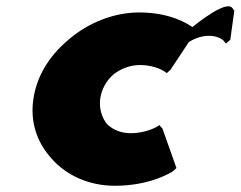

<svg xmlns="http://www.w3.org/2000/svg" viewBox="-20 -575 773 617"><path d="M430 -366C483 -366 512 -343 512 -343L516 -340L528 -351L587 -440C635 -470 679 -461 697 -446L706 -435L720 -447L733 -541L726 -550C705 -574 615 -501 598 -488C585 -497 530 -535 427 -535C346 -535 264 -502 202 -449L194 -442C137 -393 97 -328 87 -255C77 -184 98 -121 140 -72L147 -64C194 -11 267 22 349 22C467 22 535 -24 536 -25L547 -35L502 -162L492 -173L488 -170C488 -170 453 -147 400 -147C370 -147 344 -157 324 -176C308 -196 298 -225 302 -257C306 -288 322 -317 346 -337C370 -355 399 -366 430 -366Z"/></svg>

Font: Hussar Woodtype
Style: UltraObl
Weight: 900
Foundry: Cannot Into Space Fonts
Version: Version 1.07